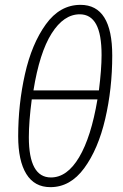

<svg xmlns="http://www.w3.org/2000/svg" viewBox="-20 -761 509 792"><path d="M443 -532Q443 -395 414 -270.5Q385 -146 327.5 -67.5Q270 11 188 11Q122 11 88.5 -43.5Q55 -98 55 -199Q55 -331 83 -455.5Q111 -580 169 -660.5Q227 -741 312 -741Q443 -741 443 -532ZM118 -388H388Q399 -476 399 -534Q399 -620 376.5 -661Q354 -702 309 -702Q243 -702 193 -623Q143 -544 118 -388ZM111 -351Q99 -260 99 -195Q99 -29 190 -29Q257 -29 306.5 -112.5Q356 -196 382 -351Z"/></svg>

Font: Fira Sans Extra Condensed ExtraLight
Style: Italic
Weight: 275
Width: 3
Italic angle: -8°
Designer: Carrois Corporate & Edenspiekermann AG
Foundry: Carrois Corporate GbR & Edenspiekermann AG
Version: Version 4.203